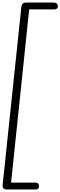

<svg xmlns="http://www.w3.org/2000/svg" viewBox="-34 -1024 474 1507"><path d="M20.5 463Q0.5 463 -7.2 454.2Q-15 445.5 -13.5 430L133.5 -969Q135.5 -986 144 -995Q152.5 -1004 174 -1004H383.5Q403.5 -1004 412 -995.8Q420.5 -987.5 420.5 -976.5Q420.5 -965.5 413.2 -957.8Q406 -950 389 -950H195L53 409H242Q258 409 265 416.8Q272 424.5 272 435.5Q273 446.5 266.8 454.8Q260.5 463 247 463Z"/></svg>

Font: Edu NSW ACT Hand
Style: Regular
Weight: 400
Designer: Tina and Corey Anderson, Eben Sorkin, Mirko Velimirovic
Foundry: Sorkin Type Co.
Version: Version 2.000